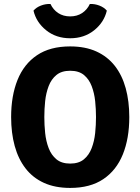

<svg xmlns="http://www.w3.org/2000/svg" viewBox="-20 -931 706 966"><path d="M203 -342Q203 -302.5 207.2 -261.5Q211.5 -220.5 224.8 -185.8Q238 -151 264 -129.5Q290 -108 333 -108Q376.5 -108 402.2 -129.5Q428 -151 441.2 -185.8Q454.5 -220.5 458.8 -261.5Q463 -302.5 463 -342Q463 -381.5 458.8 -422.2Q454.5 -463 441.2 -497.8Q428 -532.5 402.2 -553.8Q376.5 -575 333 -575Q290 -575 264 -553.8Q238 -532.5 224.8 -497.8Q211.5 -463 207.2 -422.2Q203 -381.5 203 -342ZM36 -342Q36 -449 68.2 -529Q100.5 -609 166.2 -653.2Q232 -697.5 333 -697.5Q409 -697.5 465 -672Q521 -646.5 557.8 -599.5Q594.5 -552.5 612.5 -487Q630.5 -421.5 630.5 -342Q630.5 -234.5 598 -154.2Q565.5 -74 499.8 -29.8Q434 14.5 333 14.5Q257 14.5 201 -11Q145 -36.5 108.5 -83.8Q72 -131 54 -196.5Q36 -262 36 -342ZM517.5 -877.5Q503.5 -818.5 453.5 -778.5Q403.5 -738.5 333 -738.5Q262.5 -738.5 212.5 -778.5Q162.5 -818.5 148.5 -877.5Q162.5 -894 186 -903Q209.5 -912 234 -911Q247.5 -882 273 -865.2Q298.5 -848.5 333 -848.5Q367.5 -848.5 393 -865.2Q418.5 -882 432 -911Q456.5 -912 480 -903Q503.5 -894 517.5 -877.5Z"/></svg>

Font: Signika Light
Style: Bold
Weight: 700
Version: Version 2.003;gftools[0.9.32]